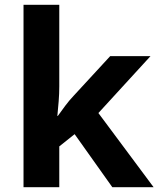

<svg xmlns="http://www.w3.org/2000/svg" viewBox="-20 -780 660 800"><path d="M227 -420Q227 -389 224.5 -358.5Q222 -328 219 -297H221Q236 -318 252 -339.5Q268 -361 286 -380L439 -546H607L390 -309L620 0H448L291 -221L227 -170V0H78V-760H227Z"/></svg>

Font: Noto Sans Ethiopic
Style: Bold
Weight: 700
Designer: Monotype Design Team
Foundry: Monotype Imaging Inc.
Version: Version 2.102; ttfautohint (v1.8.4.7-5d5b)